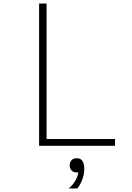

<svg xmlns="http://www.w3.org/2000/svg" viewBox="-20 -820 740 1080"><path d="M200 0V-800H242V-38H627V0ZM411 150Q394 150 383 139Q372 128 372 110Q372 92 382.5 81Q393 70 411 70Q429 70 439.5 81Q450 92 450 110Q450 128 439.5 139Q429 150 411 150ZM366 240Q389 222 404.5 195Q420 168 420 146L411 70Q434 70 444 86Q454 102 454 132Q454 159 443 189.5Q432 220 415 240Z"/></svg>

Font: Martian Mono SemiExpanded Thin
Style: Regular
Weight: 250
Monospace: yes
Version: Version 0.930